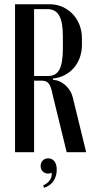

<svg xmlns="http://www.w3.org/2000/svg" viewBox="-20 -719 465 907"><path d="M213 -699Q247 -699 275 -686.5Q303 -674 323.5 -652.5Q344 -631 355.5 -601.5Q367 -572 367 -538V-507Q367 -475 357 -447Q347 -419 328.5 -398Q310 -377 285 -364Q260 -351 230 -348V-342Q263 -340 289.5 -316Q316 -292 324 -258L387 0H295L229 -270Q225 -291 220.5 -304Q216 -317 210 -324.5Q204 -332 196 -335Q188 -338 177 -338H141V0H51V-699ZM277 -549Q277 -615 259.5 -645.5Q242 -676 204 -676H141V-360H207Q245 -360 261 -391Q277 -422 277 -488ZM224 97Q216 101 207 101Q192 101 182 91Q172 81 172 65Q172 49 182 39Q192 29 208 29Q226 29 237 43Q248 57 248 83Q248 114 232 137Q216 160 188 168L184 157Q228 136 224 97Z"/></svg>

Font: Moniqa SemBd Heading
Style: Regular
Weight: 600
Designer: Rajesh Rajput
Foundry: Rajesh Rajput
Version: Version 1.000